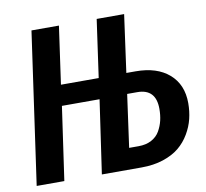

<svg xmlns="http://www.w3.org/2000/svg" viewBox="-77 -776 926 861"><g transform="rotate(-10 385.5 -345.5)"><path d="M547.9 -429.2Q645 -429.2 700.4 -380.9Q755.9 -332.5 755.9 -248Q755.9 -210.9 747.6 -176.8Q739.3 -142.6 720 -109.9Q700.7 -77.1 671.9 -53.2Q643.1 -29.3 598.9 -14.6Q554.7 0 500 0H318.8L367.2 -334H195.8L147.9 0H22L120.1 -690.9H245.1L208 -428.2H379.9L417 -690.9H542L505.9 -429.2ZM502.9 -96.2Q537.1 -96.2 561.8 -109.4Q586.4 -122.6 599.4 -145Q612.3 -167.5 618.2 -192.1Q624 -216.8 624 -245.1Q624 -335.9 539.1 -335.9H493.2L460 -96.2Z"/></g></svg>

Font: Fira Sans Compressed Medium
Style: Italic
Weight: 500
Width: 3
Italic angle: -8°
Designer: Carrois Corporate & Edenspiekermann AG
Foundry: Carrois Corporate GbR & Edenspiekermann AG
Version: Version 4.203;PS 004.203;hotconv 1.0.88;makeotf.lib2.5.64775